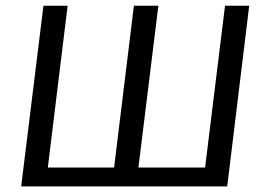

<svg xmlns="http://www.w3.org/2000/svg" viewBox="-20 -662 908 682"><path d="M787.1 0H55.2L134.3 -641.6H220.2L149.9 -66.9H385.3L455.6 -641.6H542.5L471.7 -66.9H708.5L779.3 -641.6H865.2Z"/></svg>

Font: Carlito
Style: Italic
Weight: 400
Italic angle: -7°
Designer: Lukasz Dziedzic
Foundry: tyPoland Lukasz Dziedzic
Version: Version 1.104